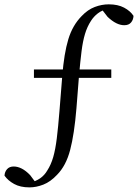

<svg xmlns="http://www.w3.org/2000/svg" viewBox="-40 -737 623 868"><path d="M93 110.1Q51.8 110.1 23.9 94.7Q-4 79.3 -19.6 57.2Q-18.8 40 -8.1 27.8Q2.5 15.7 22 15.7Q39.7 15.7 58.4 25.2Q77.1 34.7 96.4 54.9L128.1 97.4L82.3 91.4L95.2 88.8Q149 76.6 173.7 33.8Q190.7 7.6 200.7 -27.1Q210.6 -61.7 216.8 -112Q223 -162.3 228.8 -234.7L241.6 -394.8Q249.6 -495.6 268.7 -559Q287.8 -622.5 329.3 -664.5Q356.6 -693.4 388.3 -705.4Q419.9 -717.4 451.6 -717.4Q492.8 -717.4 520.9 -702.5Q549 -687.6 563.6 -665.3Q562.8 -647.5 552.4 -635.3Q542.1 -623 521.8 -623Q504.1 -623 485.4 -632.3Q466.7 -641.6 446.4 -660.8L413.7 -702.9L460.5 -699.1L447.9 -696.1Q421.7 -691.5 402.7 -676.9Q383.7 -662.3 371.3 -642.7Q354.3 -616.7 344.4 -583.9Q334.4 -551 328.7 -505.6Q323 -460.2 317.2 -395L305.6 -247.5Q295.9 -130.3 277.1 -58.8Q258.4 12.6 217.6 53.6Q188 85.1 155.9 97.6Q123.9 110.1 93 110.1ZM113.4 -384.9V-423H463.1V-384.9Z"/></svg>

Font: Early Summer Mincho VF
Style: Regular
Weight: 250
Designer: GuiWonder
Version: Version 1.002